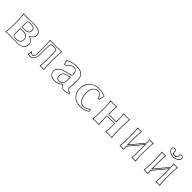

<svg xmlns="http://www.w3.org/2000/svg" viewBox="312 -1929 3239 3239"><g transform="rotate(45 1931.5 -309.0)"><path d="M161.1 0Q161.1 0 85.9 2.9L85 0Q95.7 -70.3 96.2 -180.2V-249Q96.2 -356.4 85 -429.2L85.9 -432.1Q87.4 -432.1 161.1 -429.2Q202.6 -429.2 279.8 -430.2Q328.1 -431.2 344.2 -431.2Q506.3 -430.2 506.8 -323.2Q506.8 -275.4 460.9 -244.1Q444.3 -233.4 431.2 -231V-229Q494.6 -210.4 514.2 -160.6Q520.5 -143.6 521 -125Q521 -43.5 444.3 -11.2Q413.1 1.5 379.9 2Q298.8 2 206.5 0.5Q172.4 0 161.1 0ZM228 -208V-86.9Q228 -55.7 242.7 -48.3Q257.3 -42 294.9 -42Q369.6 -42 386.7 -81.5Q393.6 -99.1 394 -123Q394 -187.5 336.9 -203.6Q321.3 -208 304.2 -208ZM228 -253.9H294.9Q366.2 -253.9 380.4 -303.7Q382.8 -313.5 382.8 -323.2Q382.8 -378.9 325.2 -384.8Q313.5 -385.7 294.9 -386.2Q239.3 -386.2 231.9 -375Q228 -368.2 228 -352.1ZM161.1 -9.8Q172.4 -9.8 207 -9.3Q300.3 -7.8 379.9 -7.8Q446.3 -7.8 484.4 -51.3Q510.3 -82 511.2 -125Q511.2 -182.6 449.7 -211.4Q439 -216.3 428.2 -219.2L420.9 -221.7V-239.7L429.7 -240.7Q456.1 -244.6 479.5 -275.4Q496.6 -298.8 497.1 -323.2Q494.6 -420.4 344.2 -420.9Q328.6 -420.9 280.3 -420.4Q202.1 -418.9 161.1 -418.9Q133.3 -418.9 96.2 -421.4Q106 -350.6 106 -249V-180.2Q106 -74.2 96.2 -7.8Q133.8 -9.8 161.1 -9.8ZM217.8 -217.8H304.2Q374 -217.8 396.5 -163.6Q403.8 -144.5 403.8 -123Q403.8 -43.9 325.7 -33.7Q311.5 -32.2 294.9 -32.2Q233.9 -32.2 222.7 -57.1Q218.3 -68.8 217.8 -86.9ZM217.8 -244.1V-352.1Q217.8 -383.8 240.7 -391.1Q257.3 -396 294.9 -396Q365.2 -396 384.3 -362.8Q393.1 -346.2 393.1 -323.2Q393.1 -269 338.4 -250.5Q318.4 -244.1 294.9 -244.1Z M772.9 -150.9Q772.9 -7.8 686 7.8Q672.9 9.8 659.2 9.8Q631.8 9.3 617.2 2L615.7 -1Q620.6 -9.3 627.9 -56.2Q629.9 -67.9 631.8 -75.2L642.1 -76.2Q655.3 -52.2 664.6 -47.9Q673.3 -44.4 684.1 -43.9Q715.8 -43.9 720.7 -99.1Q721.7 -113.3 722.2 -129.9V-258.8Q722.2 -366.2 712.9 -429.2L713.9 -432.1Q715.8 -432.1 771 -429.2H945.8L998 -432.1L999 -429.2Q989.3 -360.8 988.8 -229V-179.2Q988.8 -63 999 0L997.1 2.9Q995.1 2.9 948.7 0L899.9 2.9L898.9 0Q908.7 -61 909.2 -179.2V-229Q909.2 -346.7 900.9 -375Q889.2 -387.7 875 -388.2H807.1Q790.5 -387.2 780.8 -375Q772.9 -347.2 772.9 -266.1ZM763.2 -150.9V-266.1Q763.2 -348.6 771.5 -377.9L772 -379.4L772.9 -381.3Q787.1 -397.9 807.1 -397.9H875Q896 -397 908.7 -381.3L910.2 -379.4L910.6 -377.9Q918.9 -348.6 918.9 -229V-179.2Q918.9 -65.9 910.6 -8.3Q927.7 -9.8 948.7 -9.8Q970.7 -9.8 987.8 -8.3Q979 -69.3 979 -179.2V-229Q979 -353.5 987.8 -420.9Q969.2 -418.9 945.8 -418.9H771Q746.6 -418.9 724.1 -420.9Q731.9 -360.4 731.9 -258.8V-129.9Q731.9 -41.5 692.9 -34.7Q688 -34.2 684.1 -34.2Q654.3 -35.2 639.2 -60.5Q638.2 -54.7 636.2 -43Q632.3 -16.1 628.4 -4.4Q643.1 -0.5 659.2 0Q734.9 0 754.4 -72.3Q763.2 -104.5 763.2 -150.9Z M1522.9 -80.1Q1522.9 -50.8 1550.8 -45.9Q1562.5 -43.9 1584 -43.9Q1591.8 -36.6 1593.8 -22.9Q1550.3 9.8 1475.1 9.8Q1421.4 9.8 1400.9 -34.7Q1397.9 -41.5 1396 -47.9H1394Q1335.4 9.8 1256.8 9.8Q1180.7 9.8 1142.1 -37.1Q1120.6 -64 1120.1 -98.1Q1120.1 -180.2 1220.7 -222.7Q1245.6 -232.9 1273.9 -240.2L1391.1 -271Q1396.5 -274.4 1397 -283.2Q1397 -375.5 1342.8 -383.8Q1335.4 -384.8 1328.1 -384.8Q1258.8 -383.8 1205.1 -306.2L1171.9 -307.1L1151.9 -381.8L1154.8 -386.2Q1185.1 -412.6 1263.7 -430.2Q1303.7 -439 1336.9 -439Q1419.9 -439.9 1471.7 -410.2Q1481 -404.8 1486.8 -398.9Q1526.4 -361.8 1526.9 -276.9Q1526.9 -272.5 1525.9 -215.8Q1522.9 -98.6 1522.9 -80.1ZM1397 -222.2 1316.9 -201.2Q1254.4 -183.6 1253.9 -106.9Q1253.9 -74.2 1281.7 -57.1Q1293.9 -50.3 1306.2 -49.8Q1346.7 -50.8 1379.9 -84Q1392.1 -100.1 1395 -128.9ZM1512.7 -80.1Q1512.7 -98.1 1515.6 -217.8Q1517.1 -272.5 1517.1 -276.9Q1516.6 -358.4 1480.5 -391.6Q1445.8 -422.4 1359.9 -428.2Q1347.2 -429.2 1336.9 -429.2Q1260.7 -429.2 1186 -393.1Q1170.9 -385.7 1163.1 -379.9L1179.7 -316.9L1199.7 -315.9Q1256.3 -394 1328.1 -395Q1406.2 -393.1 1406.7 -283.2Q1405.8 -266.6 1394 -261.7V-261.2L1276.4 -230.5Q1155.3 -201.2 1133.8 -126Q1129.9 -111.8 1129.9 -98.1Q1129.9 -40.5 1190.4 -13.2Q1221.2 0 1256.8 0Q1332 -1 1386.7 -55.2L1389.6 -58.1H1403.3L1405.3 -51.3Q1419.4 -9.8 1449.7 -2.4Q1460.9 0 1475.1 0Q1541.5 -0.5 1583 -27.3Q1581.5 -31.2 1579.6 -34.2Q1524.4 -34.7 1515.1 -62.5Q1512.7 -70.8 1512.7 -80.1ZM1407.2 -234.9 1404.8 -128.9Q1402.8 -96.2 1387.2 -77.1Q1349.6 -40.5 1306.2 -40Q1269 -40 1251 -77.6Q1244.1 -92.8 1244.1 -106.9Q1244.1 -183.1 1302.2 -206.5Q1308.6 -209 1314.5 -210.4Z M1895.5 -389.2Q1836.9 -388.2 1807.1 -340.8Q1782.7 -300.8 1782.7 -228Q1783.2 -142.6 1812.5 -94.2Q1834.5 -58.6 1877 -43.9Q1889.6 -40 1899.4 -40Q1971.7 -40 2012.2 -83Q2015.1 -85.9 2016.6 -87.9L2032.7 -83Q2032.7 -64.9 2037.6 -43.9Q1980.5 4.4 1900.4 9.3Q1886.7 10.3 1872.6 9.8Q1763.2 9.8 1703.1 -47.9Q1699.7 -51.3 1697.8 -54.2Q1644 -114.3 1643.6 -202.1Q1643.6 -341.8 1748.5 -403.8Q1808.1 -438.5 1886.7 -439Q1957 -439 2023.4 -411.6Q2030.3 -408.7 2035.6 -405.8L2037.6 -402.8L2013.7 -306.2L1985.4 -305.2Q1951.2 -388.2 1895.5 -389.2ZM1895.5 -398.9Q1956.5 -397.5 1992.2 -315.4L2005.9 -315.9L2026.4 -399.4Q1973.6 -423.8 1901.9 -428.7Q1893.6 -429.2 1886.7 -429.2Q1759.3 -429.2 1696.3 -344.7Q1653.8 -286.6 1653.3 -202.1Q1653.8 -116.7 1705.1 -60.5Q1755.9 -4.9 1856.9 -0.5Q1865.2 0 1872.6 0Q1960 0 2012.7 -37.1Q2020 -42.5 2026.4 -47.9Q2023.4 -63 2022.9 -75.7L2020 -76.7Q1975.6 -30.8 1899.4 -29.8Q1856.9 -29.8 1819.3 -69.8Q1810.1 -79.6 1804.2 -88.9Q1772.9 -140.6 1772.5 -228Q1772.9 -304.7 1798.3 -346.2Q1834 -396.5 1895.5 -398.9Z M2610.4 -250V-179.2Q2610.4 -63 2620.1 0L2618.2 2.9Q2616.7 2.9 2544.4 0Q2544.4 0 2469.2 2.9L2468.3 0Q2478 -61 2478.5 -179.2V-198.2H2303.2V-180.2Q2303.2 -66.9 2313.5 0L2311.5 2.9Q2310.1 2.9 2230.5 0Q2230.5 0 2161.1 2.9L2160.2 0Q2170.9 -70.3 2171.4 -180.2V-249Q2171.4 -356.4 2160.2 -429.2L2161.1 -432.1Q2162.6 -432.1 2230.5 -429.2Q2230.5 -429.2 2311.5 -432.1L2313.5 -429.2Q2303.7 -356.9 2303.2 -249V-248H2478.5V-250Q2478.5 -369.1 2468.3 -429.2L2469.2 -432.1Q2470.7 -432.1 2544.4 -429.2Q2544.4 -429.2 2618.2 -432.1L2620.1 -429.2Q2611.8 -375 2610.4 -250ZM2600.1 -250Q2602.1 -372.1 2608.9 -421.4Q2571.3 -418.9 2544.4 -418.9Q2516.6 -418.9 2479.5 -421.4Q2488.3 -362.3 2488.3 -250V-237.8H2293.5V-249Q2293.5 -354 2302.2 -421.4Q2258.3 -418.9 2230.5 -418.9Q2203.1 -418.9 2171.4 -421.4Q2181.2 -350.6 2181.2 -249V-180.2Q2181.2 -74.2 2171.4 -7.8Q2203.6 -9.8 2230.5 -9.8Q2259.3 -9.8 2302.2 -7.3Q2293.5 -72.3 2293.5 -180.2V-208H2488.3V-179.2Q2488.3 -65.4 2479.5 -7.8Q2516.6 -10.3 2544.4 -9.8Q2572.3 -9.8 2608.9 -7.8Q2600.1 -68.8 2600.1 -179.2Z M2895 -250V-180.2Q2895 -141.6 2895.5 -115.7L3092.8 -353.5Q3090.3 -394 3085 -429.2L3085.9 -432.1Q3087.9 -432.1 3134.8 -429.2Q3134.8 -429.2 3183.1 -432.1L3185.1 -429.2Q3176.8 -375 3174.8 -250V-179.2Q3174.8 -63 3185.1 0L3183.1 2.9Q3181.2 2.9 3134.8 0Q3134.8 0 3085.9 2.9L3085 0Q3094.7 -61 3094.7 -179.2V-250Q3094.7 -283.7 3094.7 -307.6L2897 -69.8Q2898.9 -33.7 2903.8 0L2901.9 2.9Q2899.9 2.9 2854 0Q2854 0 2805.2 2.9L2804.2 0Q2814.9 -70.3 2814.9 -180.2V-249Q2814.9 -356.4 2804.2 -429.2L2805.2 -432.1Q2807.1 -432.1 2854 -429.2Q2854 -429.2 2901.9 -432.1L2903.8 -429.2Q2895 -363.8 2895 -250ZM2884.8 -250Q2884.8 -360.4 2892.6 -420.4Q2875.5 -418.9 2854 -418.9Q2831.5 -418.9 2815.4 -420.4Q2825.2 -350.6 2825.2 -249V-180.2Q2825.2 -74.7 2815.4 -8.3Q2832 -9.8 2854 -9.8Q2876.5 -9.8 2892.6 -8.3Q2888.7 -38.6 2886.7 -69.3V-73.2L3104 -335L3104.5 -308.1Q3105 -283.2 3105 -250V-179.2Q3105 -65.9 3096.2 -8.3Q3113.3 -9.8 3134.8 -9.8Q3156.7 -9.8 3173.3 -8.3Q3164.6 -69.3 3165 -179.2V-250Q3167 -371.6 3173.8 -420.4Q3156.2 -418.9 3134.8 -418.9Q3112.3 -418.9 3096.2 -420.4Q3101.1 -388.2 3103 -354V-350.1L2885.7 -88.9L2885.3 -115.7Q2884.8 -142.1 2884.8 -180.2Z M3707.5 -589.8Q3707.5 -539.6 3649.4 -512.7Q3616.7 -498 3580.6 -498Q3512.7 -498 3475.6 -540Q3456.1 -563 3455.6 -589.8Q3455.6 -615.2 3482.9 -625Q3491.7 -627.4 3499.5 -627.9Q3525.4 -627.9 3536.1 -604.5Q3538.6 -598.1 3538.6 -592.8Q3538.1 -587.4 3537.6 -585Q3536.6 -581.1 3536.6 -577.1Q3544.4 -543 3581.5 -539.1Q3622.1 -544.9 3626.5 -576.2Q3626 -582.5 3625.5 -585Q3624.5 -587.9 3624.5 -591.8Q3624.5 -610.8 3647.9 -623.5Q3656.7 -627.9 3664.6 -627.9Q3704.1 -622.6 3707.5 -589.8ZM3471.7 -250V-180.2Q3471.7 -141.6 3472.2 -115.7L3669.4 -353.5Q3667 -394 3661.6 -429.2L3662.6 -432.1Q3664.6 -432.1 3711.4 -429.2L3759.8 -432.1L3761.7 -429.2Q3753.4 -375 3751.5 -250V-179.2Q3751.5 -63 3761.7 0L3759.8 2.9Q3757.8 2.9 3711.4 0L3662.6 2.9L3661.6 0Q3671.4 -61 3671.4 -179.2V-250Q3671.4 -283.7 3671.4 -307.6L3473.6 -69.8Q3475.6 -33.7 3480.5 0L3478.5 2.9Q3476.6 2.9 3430.7 0L3381.8 2.9L3380.9 0Q3391.6 -70.3 3391.6 -180.2V-249Q3391.6 -356.4 3380.9 -429.2L3381.8 -432.1Q3383.8 -432.1 3430.7 -429.2L3478.5 -432.1L3480.5 -429.2Q3471.7 -363.8 3471.7 -250ZM3697.8 -589.8Q3695.8 -617.2 3664.6 -618.2Q3648.9 -618.2 3637.7 -600.6Q3634.8 -595.2 3634.8 -591.8Q3634.8 -591.8 3634.8 -589.4L3635.3 -588.4Q3636.7 -584 3636.7 -576.7Q3636.7 -576.7 3636.7 -576.2Q3636.7 -540.5 3600.1 -531.2Q3590.8 -529.3 3581.5 -528.8Q3537.6 -528.8 3528.3 -564Q3526.9 -570.8 3526.9 -577.1Q3527.3 -584.5 3528.3 -588.4Q3528.8 -591.3 3528.8 -592.8Q3528.8 -606.4 3512.2 -614.7Q3505.4 -617.7 3499.5 -618.2Q3474.1 -618.2 3466.8 -597.7Q3465.8 -593.3 3465.8 -589.8Q3465.8 -546.9 3515.6 -522.5Q3545.9 -508.3 3580.6 -507.8Q3645.5 -507.8 3680.2 -547.4Q3697.3 -567.4 3697.8 -589.8ZM3461.4 -250Q3461.4 -360.4 3469.2 -420.4Q3452.1 -418.9 3430.7 -418.9Q3408.2 -418.9 3392.1 -420.4Q3401.9 -350.6 3401.9 -249V-180.2Q3401.9 -74.7 3392.1 -8.3Q3408.7 -9.8 3430.7 -9.8Q3453.1 -9.8 3469.2 -8.3Q3465.3 -38.6 3463.4 -69.3V-73.2L3680.7 -335L3681.2 -308.1Q3681.6 -283.2 3681.6 -250V-179.2Q3681.6 -65.9 3672.9 -8.3Q3689.9 -9.8 3711.4 -9.8Q3733.4 -9.8 3750 -8.3Q3741.2 -69.3 3741.7 -179.2V-250Q3743.7 -371.6 3750.5 -420.4Q3732.9 -418.9 3711.4 -418.9Q3689 -418.9 3672.9 -420.4Q3677.7 -388.2 3679.7 -354V-350.1L3462.4 -88.9L3461.9 -115.7Q3461.4 -142.1 3461.4 -180.2Z"/></g></svg>

Font: Linux Biolinum Outline O
Style: Bold
Weight: 700
Designer: Philipp H. Poll
Foundry: Philipp H. Poll
Version: Version 0.9.2